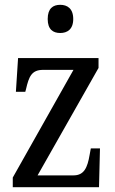

<svg xmlns="http://www.w3.org/2000/svg" viewBox="-20 -777 479 797"><path d="M230 -640C259 -640 284 -655 284 -698C284 -742 259 -757 230 -757C200 -757 178 -742 178 -698C178 -655 200 -640 230 -640ZM33 0H391L395 -161H357L352 -134C343 -81 329 -49 285 -49H136L389 -495V-536H55L46 -396H85L88 -407C100 -459 111 -487 159 -487H285L33 -40Z"/></svg>

Font: Noto Serif Devanagari Condensed
Style: Regular
Weight: 400
Width: 3
Designer: Universal Thirst, Indian Type Foundry and the Monotype Design Team
Foundry: Monotype Imaging Inc.
Version: Version 2.004